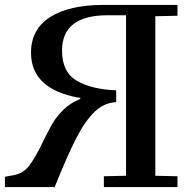

<svg xmlns="http://www.w3.org/2000/svg" viewBox="-20 -760 772 780"><path d="M402 -44 492 -46V-698H417Q232 -698 232 -554Q232 -467 292 -432Q352 -397 452 -393V-345Q403 -343 364.5 -306Q326 -269 290 -199Q254 -129 202 0H0V-42L34 -48Q74 -55 98 -86Q122 -117 152 -179Q174 -225 191.5 -255.5Q209 -286 237.5 -314Q266 -342 306 -358V-362Q106 -396 106 -546Q106 -641 183.5 -690.5Q261 -740 400 -740H701V-696L611 -694V-46L701 -44V0H402Z"/></svg>

Font: Minipax
Style: Bold
Weight: 500
Designer: Raphaël Ronot, Igor Stepanchenko (Cyrillic)
Foundry: steppetype
Version: Version 1.002